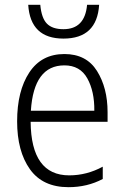

<svg xmlns="http://www.w3.org/2000/svg" viewBox="-20 -766 516 796"><path d="M247 -542Q152 -542 101.5 -465.5Q51 -389 51 -263Q51 -139 104 -64.5Q157 10 264 10Q342 10 406 -24V-75Q340 -39 267 -39Q109 -39 107 -261H426V-301Q426 -402 382 -472Q338 -542 247 -542ZM247 -495Q312 -495 342 -441Q372 -387 371 -307H108Q120 -495 247 -495ZM391 -746H341Q332 -645 243 -645Q197 -645 174.5 -668Q152 -691 147 -746H97Q106 -606 243 -606Q382 -606 391 -746Z"/></svg>

Font: Noto Sans UI SemiCondensed Light
Style: Regular
Weight: 300
Width: 4
Designer: Monotype Design Team
Foundry: Monotype Imaging Inc.
Version: Version 1.901